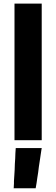

<svg xmlns="http://www.w3.org/2000/svg" viewBox="-20 -760 309 1054"><path d="M59.6 0Q59.6 -26.4 59.6 -51.8Q59.6 -78.1 59.6 -104.5Q59.6 -161.1 59.6 -217.8Q59.6 -275.4 59.6 -332Q59.6 -388.7 59.6 -446.3Q59.6 -502.9 59.6 -559.6Q59.6 -604.5 59.6 -649.4Q59.6 -695.3 59.6 -740.2Q62.5 -740.2 64.5 -740.2Q67.4 -740.2 69.3 -740.2Q84 -740.2 98.6 -740.2Q113.3 -740.2 127.9 -740.2Q138.7 -740.2 148.4 -740.2Q158.2 -740.2 168 -740.2Q178.7 -740.2 188.5 -740.2Q198.2 -740.2 209 -740.2Q209 -737.3 209 -735.4Q209 -732.4 209 -730.5Q209 -647.5 209 -564.5Q209 -481.4 209 -398.4Q209 -340.8 209 -284.2Q209 -227.5 209 -169.9Q209 -125 209 -80.1Q209 -35.2 209 9.8Q206.1 9.8 203.1 9.8Q201.2 9.8 198.2 9.8Q183.6 9.8 168.9 9.8Q154.3 9.8 139.6 9.8Q129.9 9.8 120.1 9.8Q109.4 9.8 99.6 9.8Q89.8 9.8 79.1 9.8Q69.3 9.8 59.6 9.8Q59.6 7.8 59.6 4.9Q59.6 2.9 59.6 0ZM55.7 262.7Q55.7 254.9 56.6 248Q56.6 241.2 56.6 234.4Q57.6 218.8 58.6 203.1Q59.6 187.5 60.5 171.9Q60.5 156.2 61.5 140.6Q62.5 125 63.5 109.4Q63.5 94.7 64.5 81.1Q65.4 67.4 66.4 52.7Q68.4 52.7 70.3 52.7Q73.2 52.7 75.2 52.7Q89.8 52.7 103.5 52.7Q117.2 52.7 130.9 52.7Q140.6 52.7 150.4 52.7Q159.2 52.7 168.9 52.7Q178.7 52.7 188.5 52.7Q199.2 52.7 209 52.7Q209 52.7 209 53.7Q209 56.6 207 64.5Q204.1 86.9 200.2 110.4Q197.3 132.8 193.4 155.3Q191.4 170.9 189.5 186.5Q186.5 202.1 184.6 217.8Q182.6 231.4 180.7 245.1Q177.7 258.8 175.8 273.4Q173.8 273.4 171.9 273.4Q169.9 273.4 168 273.4Q156.2 273.4 144.5 273.4Q132.8 273.4 121.1 273.4Q113.3 273.4 105.5 273.4Q97.7 273.4 88.9 273.4Q81.1 273.4 72.3 273.4Q63.5 273.4 54.7 273.4Q54.7 270.5 55.7 267.6Q55.7 264.6 55.7 262.7Z"/></svg>

Font: LeFont
Style: Bold
Weight: 800
Designer: Leryon MEDIA
Version: Version 1.0